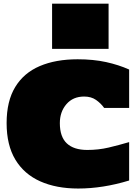

<svg xmlns="http://www.w3.org/2000/svg" viewBox="-20 -1034 771 1062"><path d="M412.6 8.8Q291.5 8.8 202.4 -31Q113.3 -70.8 64.9 -151.1Q16.6 -231.4 16.6 -353Q16.6 -474.6 64.2 -552.7Q111.8 -630.9 200 -668.5Q288.1 -706.1 409.2 -706.1Q496.6 -706.1 566.7 -690.7Q636.7 -675.3 694.3 -649.4V-437H556.2Q537.6 -462.9 511 -481.4Q484.4 -500 445.3 -500Q383.8 -500 347.4 -457.8Q311 -415.5 311 -353Q311 -277.3 349.6 -241Q388.2 -204.6 462.9 -204.6Q524.9 -204.6 580.8 -217.8Q636.7 -231 694.3 -248V-35.6Q548.8 8.8 412.6 8.8ZM268.1 -763.7V-1013.7H580.6V-763.7Z"/></svg>

Font: Holtwood One SC
Style: Regular
Weight: 400
Designer: Vernon Adams
Foundry: Vernon Adams
Version: Version 1.100; ttfautohint (v1.8.4.7-5d5b)